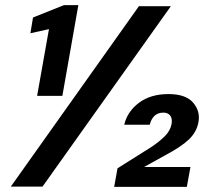

<svg xmlns="http://www.w3.org/2000/svg" viewBox="-20 -724 792 745"><path d="M124 -352 170 -611 98 -595 108 -656 228 -704H284L222 -352ZM22 0 519 -700H643L145 0ZM423 1 436 -71 568 -154Q599 -175 620 -196Q641 -217 646 -244Q649 -265 640 -276Q631 -287 614 -287Q573 -287 561 -240H462Q474 -291 519 -325Q564 -359 634 -359Q701 -359 729.5 -325.5Q758 -292 750 -250Q743 -211 712 -182Q681 -153 620 -121L539 -76H719L705 1Z"/></svg>

Font: DeepMind Sans
Style: Bold Italic
Weight: 700
Italic angle: -10°
Designer: Jonny Pinhorn / Modifications: Colophon Foundry
Foundry: Colophon Foundry
Version: Version 1.002; ttfautohint (v1.8.2)